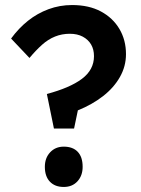

<svg xmlns="http://www.w3.org/2000/svg" viewBox="-20 -731 560 762"><path d="M194 -221 166 -358Q211 -370 246 -385Q281 -400 305 -418Q329 -436 341 -458.5Q353 -481 353 -508Q353 -535 341.5 -554.5Q330 -574 308.5 -585.5Q287 -597 257 -597Q226 -597 198.5 -586Q171 -575 146.5 -553Q122 -531 97 -501L24 -578Q54 -619 91 -648.5Q128 -678 172.5 -694.5Q217 -711 266 -711Q333 -711 380.5 -685.5Q428 -660 454 -616Q480 -572 480 -516Q480 -468 456 -425.5Q432 -383 389 -349.5Q346 -316 289 -293L274 -221ZM158 -69Q158 -104 179 -126.5Q200 -149 233 -149Q269 -149 288.5 -128.5Q308 -108 308 -69Q308 -34 287.5 -11.5Q267 11 233 11Q198 11 178 -10Q158 -31 158 -69Z"/></svg>

Font: Readex Pro Medium
Style: Regular
Weight: 500
Designer: Bonnie Shaver-Troup, Thomas Jockin
Foundry: Lexend
Version: Version 1.204